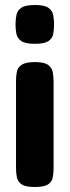

<svg xmlns="http://www.w3.org/2000/svg" viewBox="-20 -738 278 767"><path d="M119 9Q82 9 66.5 -1.5Q51 -12 47.5 -29.5Q44 -47 44 -66V-415Q44 -435 47.5 -452Q51 -469 67 -479.5Q83 -490 120 -490Q156 -490 171.5 -479Q187 -468 190.5 -451Q194 -434 194 -413V-65Q194 -46 190.5 -28.5Q187 -11 171.5 -1Q156 9 119 9ZM119 -563Q81 -563 65 -574Q49 -585 45.5 -603Q42 -621 42 -641Q42 -662 46 -679.5Q50 -697 66 -707.5Q82 -718 120 -718Q157 -718 173 -707Q189 -696 192.5 -678Q196 -660 196 -640Q196 -620 192.5 -602Q189 -584 173 -573.5Q157 -563 119 -563Z"/></svg>

Font: Fredoka SemiCondensed SemiBold
Style: Regular
Weight: 600
Width: 4
Designer: Ben Nathan
Foundry: Milena B. Brandão, Ben Nathan
Version: Version 2.001